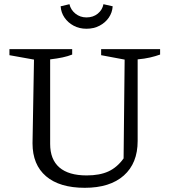

<svg xmlns="http://www.w3.org/2000/svg" viewBox="-20 -885 804 915"><path d="M384 10Q264 10 199.5 -45Q135 -100 135 -202L142 -601L25 -622V-651H324V-625Q304 -617 278.5 -611.5Q253 -606 219 -602V-199Q219 -125 263 -87Q307 -49 393 -49Q455 -49 496.5 -68Q538 -87 569 -130L574 -601L462 -622V-651H743V-625Q721 -617 695 -611Q669 -605 636 -602V-213Q636 -107 570 -48.5Q504 10 384 10ZM392 -748Q358 -748 331 -762.5Q304 -777 287.5 -801Q271 -825 269 -855L311 -865Q317 -838 339.5 -820Q362 -802 392 -802Q424 -802 446 -820Q468 -838 473 -865L517 -855Q515 -825 498.5 -801Q482 -777 454.5 -762.5Q427 -748 392 -748Z"/></svg>

Font: Piazzolla 24pt
Style: Regular
Weight: 400
Designer: Juan Pablo del Peral
Foundry: Huerta Tipografica
Version: Version 2.005